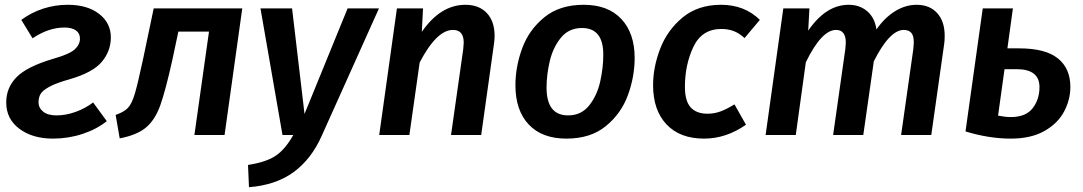

<svg xmlns="http://www.w3.org/2000/svg" viewBox="-20 -564 4523 802"><path d="M443 -408Q443 -351 405.5 -306Q368 -261 271 -233Q214 -217 186 -201.5Q158 -186 149.5 -171.5Q141 -157 141 -137Q141 -113 160.5 -97.5Q180 -82 216 -82Q255 -82 295.5 -96.5Q336 -111 369 -136L426 -58Q384 -24 324.5 -4.5Q265 15 201 15Q116 15 61 -26Q6 -67 6 -136Q6 -198 49.5 -242Q93 -286 201 -318Q271 -338 292.5 -358Q314 -378 314 -403Q314 -425 297 -437Q280 -449 249 -449Q183 -449 116 -404L69 -481Q111 -512 160.5 -528Q210 -544 263 -544Q345 -544 394 -506Q443 -468 443 -408Z M918 0H792L853 -432H725L700 -314Q671 -184 649.5 -124Q628 -64 590.5 -32Q553 0 480 14L463 -84Q498 -96 514.5 -113.5Q531 -131 543.5 -173.5Q556 -216 578 -319L622 -529H992Z M1324 3Q1281 100 1207 154.5Q1133 209 1020 218L1016 125Q1093 113 1132.5 86Q1172 59 1205 0H1160L1068 -529H1200L1252 -88L1432 -529H1563Z M2046 -414Q2046 -398 2043 -378L1990 0H1864L1915 -359Q1917 -379 1917 -386Q1917 -439 1872 -439Q1804 -439 1733 -303L1690 0H1564L1638 -529H1747L1742 -431Q1820 -544 1924 -544Q1981 -544 2013.5 -509.5Q2046 -475 2046 -414Z M2133 -208Q2133 -286 2161.5 -363Q2190 -440 2254 -492Q2318 -544 2418 -544Q2520 -544 2575.5 -484.5Q2631 -425 2631 -322Q2631 -244 2603 -167Q2575 -90 2511 -37.5Q2447 15 2346 15Q2244 15 2188.5 -44Q2133 -103 2133 -208ZM2500 -336Q2500 -447 2411 -447Q2356 -447 2323 -406.5Q2290 -366 2276.5 -309Q2263 -252 2263 -198Q2263 -82 2353 -82Q2408 -82 2441 -123.5Q2474 -165 2487 -223Q2500 -281 2500 -336Z M3154 -481 3090 -405Q3067 -426 3044 -434.5Q3021 -443 2993 -443Q2912 -443 2876.5 -368.5Q2841 -294 2841 -201Q2841 -142 2865 -115.5Q2889 -89 2935 -89Q2964 -89 2989.5 -98.5Q3015 -108 3048 -128L3096 -43Q3013 15 2921 15Q2820 15 2764 -44.5Q2708 -104 2708 -208Q2708 -284 2738 -361.5Q2768 -439 2832 -491.5Q2896 -544 2992 -544Q3090 -544 3154 -481Z M3926 -415Q3926 -393 3924 -381L3870 0H3744L3795 -359Q3797 -379 3797 -386Q3797 -416 3786 -427.5Q3775 -439 3755 -439Q3696 -439 3630 -308L3586 0H3460L3511 -359Q3513 -379 3513 -386Q3513 -439 3472 -439Q3412 -439 3346 -304L3304 0H3178L3252 -529H3361L3356 -436Q3430 -544 3525 -544Q3571 -544 3602.5 -517Q3634 -490 3641 -441Q3675 -490 3718.5 -517Q3762 -544 3809 -544Q3863 -544 3894.5 -509.5Q3926 -475 3926 -415Z M4451 -201Q4451 -148 4425 -98.5Q4399 -49 4343 -17Q4287 15 4202 15Q4111 15 4013 -15L4085 -529H4211L4188 -362H4237Q4347 -362 4399 -320Q4451 -278 4451 -201ZM4322 -200Q4322 -275 4227 -275H4176L4149 -81Q4179 -75 4202 -75Q4265 -75 4293.5 -112Q4322 -149 4322 -200Z"/></svg>

Font: FiraGO Medium
Style: Italic
Weight: 500
Italic angle: -8°
Designer: bBox Type GmbH
Foundry: bBox Type GmbH
Version: Version 1.001